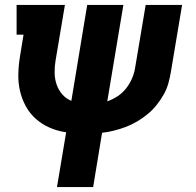

<svg xmlns="http://www.w3.org/2000/svg" viewBox="-20 -540 790 775"><path d="M210 215 247 -6Q212 -11 181 -24.5Q150 -38 125 -60Q100 -82 84 -111.5Q68 -141 60.5 -174Q53 -207 54 -242.5Q55 -278 61 -314L75 -400H47V-520H242L204 -294Q200 -270 200.5 -245.5Q201 -221 208.5 -199Q216 -177 231 -159.5Q246 -142 268 -133L332 -520H478L413 -131Q436 -139 456 -152.5Q476 -166 490.5 -185Q505 -204 514 -226Q523 -248 526 -270L568 -520H715L670 -251Q666 -227 659.5 -203.5Q653 -180 640.5 -158Q628 -136 612 -116Q596 -96 576 -79.5Q556 -63 534 -50Q512 -37 488.5 -28Q465 -19 441 -13Q417 -7 392 -4L356 215Z"/></svg>

Font: Iosevka Etoile Heavy
Style: Italic
Weight: 900
Italic angle: -9°
Designer: Belleve Invis
Foundry: Belleve Invis
Version: Version 22.1.2; ttfautohint (v1.8.4)